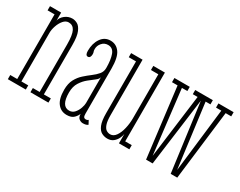

<svg xmlns="http://www.w3.org/2000/svg" viewBox="-72 -853 1487 1192"><g transform="rotate(30 671.5 -257.0)"><path d="M17.5 0V-30H67.5V-493.5H17.5V-523.5H97.5V-466.5Q102.5 -490 125.5 -508.2Q148.5 -526.5 178.5 -526.5Q195 -526.5 213.5 -516.8Q232 -507 245.2 -476.5Q258.5 -446 258.5 -383.5V-30H308.5V0H179.5V-30H228.5V-370Q228.5 -438.5 214 -466.5Q199.5 -494.5 169.5 -494.5Q148.5 -494.5 132.2 -475.2Q116 -456 106.8 -429.2Q97.5 -402.5 97.5 -379V-30H146.5V0Z M444 10Q402.5 10 377.8 -21.8Q353 -53.5 353 -118Q353 -163 369 -193Q385 -223 408.8 -244.2Q432.5 -265.5 456.2 -283.2Q480 -301 496 -320Q512 -339 512 -365.5Q512 -424 499 -459.8Q486 -495.5 451 -495.5Q425 -495.5 408 -476Q391 -456.5 391 -432.5Q391 -418.5 393.8 -413.5Q396.5 -408.5 396.5 -397Q396.5 -385.5 392 -377.2Q387.5 -369 377.5 -369Q359.5 -369 359.5 -401Q359.5 -454.5 384.2 -490.5Q409 -526.5 451 -526.5Q492.5 -526.5 517.2 -492.5Q542 -458.5 542 -378V-55.5Q542 -38 546.8 -31.8Q551.5 -25.5 560.5 -25.5Q572.5 -25.5 578.5 -32.5L593 -5.5Q582 4.5 557.5 4.5Q542.5 4.5 529.5 -5.8Q516.5 -16 516.5 -40Q511.5 -24.5 494.8 -7.2Q478 10 444 10ZM444 -21Q467 -21 482 -38.2Q497 -55.5 504.5 -77.8Q512 -100 512 -114.5V-301Q511 -287 492 -272.5Q473 -258 448.8 -238.8Q424.5 -219.5 406 -190.5Q387.5 -161.5 387.5 -118Q387.5 -21 444 -21Z M736 11Q714.5 11 695 0.8Q675.5 -9.5 663.5 -38.5Q651.5 -67.5 651.5 -123.5V-493.5H599.5V-523H681.5V-125.5Q681.5 -82 689.8 -59.5Q698 -37 711 -29Q724 -21 738 -21Q762 -21 778.5 -45Q795 -69 803.2 -105Q811.5 -141 811.5 -177.5V-493.5H758.5V-523H841.5V-30H888.5V0H814V-67.5Q812 -51.5 803 -33.2Q794 -15 777.5 -2Q761 11 736 11Z M1010.5 3.5 949.5 -493.5H909.5V-523.5H1019.5V-493.5H980.5L1034 -37.5L1093 -493.5H1058.5V-523.5H1185V-493.5H1150.5L1209.5 -37.5L1263 -493.5H1225V-523.5H1334V-493.5H1294L1234 3.5H1187L1122 -484L1057.5 3.5Z"/></g></svg>

Font: Imbue 10pt Thin
Style: Regular
Weight: 100
Designer: Tyler Finck
Foundry: Etcetera Type Company
Version: Version 1.102; ttfautohint (v1.8.3)